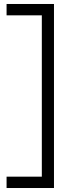

<svg xmlns="http://www.w3.org/2000/svg" viewBox="-20 -770 376 964"><path d="M251 174H13V117H190V-693H13V-750H251Z"/></svg>

Font: Bellota
Style: Regular
Weight: 400
Designer: Kemie Guaida
Foundry: Kemie Guaida
Version: Version 1.000;PS 002.000;hotconv 1.0.70;makeotf.lib2.5.58329